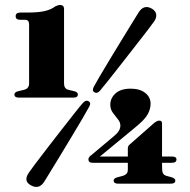

<svg xmlns="http://www.w3.org/2000/svg" viewBox="-20 -739 764 772"><path d="M60.5 -659.5Q43 -659.5 43 -674Q43 -688.5 62 -688.5H88.5Q134 -688.5 159.8 -694.5Q185.5 -700.5 202.5 -713.5Q208.5 -716 212.5 -717.5Q216.5 -719 221 -719Q237.5 -719 237.5 -703.5V-403.5Q237.5 -382.5 254.5 -378L279.5 -372Q293 -368.5 293 -359Q293 -346.5 275.5 -346.5H56Q38 -346.5 38 -359Q38 -368.5 52.5 -372L77 -378Q97 -383 97 -403.5V-640.5Q97 -659.5 81 -659.5ZM494 -142.5Q494 -152.5 502 -158.5L601 -245.5Q612.5 -254 620.5 -254Q631.5 -254 631.5 -242.5V-109.5H672.5Q689.5 -109.5 689.5 -98Q689.5 -84.5 671.5 -84.5H631.5L632 -57.5Q632 -37 649 -32L671 -26Q685 -21 685 -13Q685 -0.5 667 -0.5H454.5Q437 -0.5 437 -13Q437 -22 451.5 -26L474 -32Q483 -34.5 488.5 -40.2Q494 -46 494 -57.5V-84.5H352.5Q335.5 -84.5 335.5 -98Q335.5 -107.5 347.5 -115.5L437.5 -191Q464 -212 464 -234Q464 -247.5 454 -259.5Q444 -271.5 433.8 -285.5Q423.5 -299.5 423.5 -318Q423.5 -344.5 444.5 -363.5Q465.5 -382.5 505.5 -382.5Q542 -382.5 563.8 -365.5Q585.5 -348.5 585.5 -322Q585.5 -301 573.8 -279.2Q562 -257.5 520.5 -224L381.5 -109.5H494ZM383 -375.5Q371.5 -361 360 -368Q348.5 -373.5 357 -390Q363.5 -402.5 382.2 -434.2Q401 -466 425.5 -506.5Q450 -547 474.2 -586.5Q498.5 -626 516 -654.5Q533.5 -683 538 -690Q559 -722.5 591 -704Q606 -695 608 -681.5Q610 -668 600.5 -654Q596 -647 575.5 -620.2Q555 -593.5 526.5 -557Q498 -520.5 468.5 -482.8Q439 -445 415.8 -415.8Q392.5 -386.5 383 -375.5ZM312 -323.5Q324 -338.5 336 -332Q348 -325.5 338 -309Q331.5 -296.5 312.8 -264.5Q294 -232.5 269.5 -191.8Q245 -151 220.8 -111.2Q196.5 -71.5 179 -42.8Q161.5 -14 157 -7Q136 24 104 6Q73 -11 95.5 -44Q100 -51 120.2 -78Q140.5 -105 169 -142Q197.5 -179 227 -216.8Q256.5 -254.5 279.5 -283.8Q302.5 -313 312 -323.5Z"/></svg>

Font: Fraunces 72pt S000 Black
Style: Regular
Weight: 900
Version: Version 1.000; ttfautohint (v1.8.3)